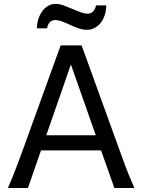

<svg xmlns="http://www.w3.org/2000/svg" viewBox="-20 -940 721 960"><path d="M334.5 -617.7 211.4 -263.7H459ZM19.5 0Q25.9 -14.6 32.7 -30.8Q39.6 -46.9 47.6 -67.1Q55.7 -87.4 65.4 -113.3Q75.2 -139.2 87.9 -173.3L283.2 -712.9H388.2L583.5 -173.3Q595.7 -139.2 605.5 -113.3Q615.2 -87.4 623.5 -67.1Q631.8 -46.9 638.7 -30.8Q645.5 -14.6 651.9 0H551.8L485.4 -188H185.1L119.6 0ZM164.6 -798.3Q164.6 -820.8 171.1 -842.5Q177.7 -864.3 189.7 -881.6Q201.7 -898.9 219 -909.7Q236.3 -920.4 258.3 -920.4Q268.6 -920.4 278.3 -918.5Q288.1 -916.5 298.1 -912.8Q308.1 -909.2 319.1 -904.5Q330.1 -899.9 342.8 -895Q356 -889.6 366.5 -885.3Q377 -880.9 386 -877.9Q395 -875 402.8 -873.3Q410.6 -871.6 418.5 -871.6Q435.5 -871.6 446.5 -883.8Q457.5 -896 460 -913.1H511.2Q511.2 -889.6 504.6 -867.7Q498 -845.7 485.6 -828.6Q473.1 -811.5 455.1 -801.3Q437 -791 414.6 -791Q395 -791 375.2 -797.6Q355.5 -804.2 333 -814.5Q304.7 -827.6 287.8 -833.7Q271 -839.8 257.3 -839.8Q239.3 -839.8 228.5 -828.1Q217.8 -816.4 215.8 -798.3Z"/></svg>

Font: Andika New Basic
Style: Regular
Weight: 400
Designer: Victor Gaultney, Annie Olsen, Julie Remington, Don Collingsworth, Eric Hays
Foundry: SIL International
Version: Version 5.500